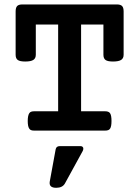

<svg xmlns="http://www.w3.org/2000/svg" viewBox="-20 -600 640 882"><path d="M247.1 -487.3H144.5V-348.6Q144.5 -332 133.1 -324.7Q121.6 -317.4 95.7 -317.4Q71.3 -317.4 61.5 -324.5Q51.8 -331.5 51.8 -348.6V-547.4Q51.8 -564.9 58.8 -572.3Q65.9 -579.6 83 -579.6H516.6Q533.7 -579.6 540.8 -572.3Q547.9 -564.9 547.9 -547.4V-348.6Q547.9 -332 536.4 -324.7Q524.9 -317.4 499 -317.4Q474.6 -317.4 464.8 -324.5Q455.1 -331.5 455.1 -348.6V-487.3H352.5V-88.9H461.4Q470.2 -88.9 476.1 -86.9Q481.9 -85 485.4 -80.1Q492.2 -70.3 492.2 -44.4Q492.2 -19 485.8 -9.3Q482.4 -3.9 476.6 -2Q470.7 0 461.4 0H138.2Q128.9 0 123.3 -2Q117.7 -3.9 114.3 -9.3Q107.4 -19 107.4 -44.4Q107.4 -68.8 114.3 -79.6Q117.7 -85 123.5 -86.9Q129.4 -88.9 138.2 -88.9H247.1ZM278.3 242.7Q267.1 262.7 238.3 262.7Q208 262.7 208 240.7Q208 236.8 208.5 234.4L235.8 85.4Q238.8 71.3 254.4 71.3H350.1Q356 71.3 359.4 74.5Q362.8 77.6 362.8 83Q362.8 87.9 359.9 93.8Z"/></svg>

Font: Courier Prime SemiBold
Style: Regular
Weight: 600
Designer: Alan Dague-Greene
Foundry: Quote-Unquote Apps
Version: Version 1.202